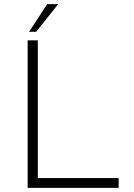

<svg xmlns="http://www.w3.org/2000/svg" viewBox="-20 -904 643 924"><path d="M260 -884H207L120 -751H154ZM113 -710V0H551V-47H162V-710Z"/></svg>

Font: Sulaf Light
Style: Regular
Weight: 300
Designer: Bandar Raffah (Arabic) and Santiago Orozco (Latin)
Foundry: Caramella and Typemade
Version: Version 1.005;PS 001.005;hotconv 1.0.88;makeotf.lib2.5.64775